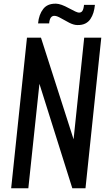

<svg xmlns="http://www.w3.org/2000/svg" viewBox="-20 -1012 567 1032"><path d="M396 -877.4Q376.5 -877.4 352.5 -889.6Q328.6 -901.9 307.6 -914.1Q286.6 -926.3 274.4 -926.8Q261.2 -927.7 253.7 -918Q246.1 -908.2 244.1 -886.2H184.6Q189 -934.1 212.4 -963.9Q234.4 -992.2 277.3 -992.2Q279.3 -992.2 281.7 -992.2Q307.1 -991.7 350.1 -968Q393.1 -944.3 403.3 -944.3Q416 -943.4 422.6 -952.9Q429.2 -962.4 431.6 -985.8H490.2Q487.8 -962.4 482.2 -944.1Q476.6 -925.8 466.1 -909.9Q455.6 -894 438 -885.3Q420.9 -877 398.4 -877.4Q397.5 -877.4 396 -877.4ZM40 0 125 -809.6H200.2L375.5 -263.2L432.6 -809.6H524.4L439.5 0H368.7L191.9 -561.5L132.3 0Z"/></svg>

Font: Oswald
Style: Regular
Weight: 400
Designer: Vernon Adams
Foundry: Vernon Adams
Version: 3.0; ttfautohint (v0.94.23-7a4d-dirty) -l 8 -r 50 -G 200 -x 